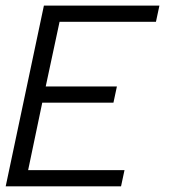

<svg xmlns="http://www.w3.org/2000/svg" viewBox="-44 -657 610 677"><path d="M382.8 0H-23.9L110.8 -637.2H518.1L505.9 -580.1H166L117.2 -352.1H368.2L356 -294.9H105L55.2 -57.1H395Z"/></svg>

Font: Anonymous Pro
Style: Italic
Weight: 400
Italic angle: -12°
Monospace: yes
Designer: Mark Simonson
Version: Version 1.003